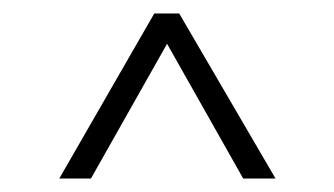

<svg xmlns="http://www.w3.org/2000/svg" viewBox="-20 -722 496 285"><path d="M341 -457H389L246 -702H209L68 -457H115L228 -657Z"/></svg>

Font: MV Cash ExtraLight
Style: Regular
Weight: 200
Designer: Rodrigo Fuenzalida
Foundry: fragTYPE
Version: Version 1.100;Glyphs 3.1.2 (3151)